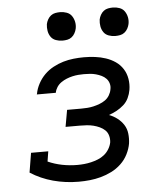

<svg xmlns="http://www.w3.org/2000/svg" viewBox="-53 -778 706 833"><g transform="rotate(-5 300.0 -362.0)"><path d="M257 8Q199 8 145.5 -6.5Q92 -21 47 -50L61 -135H136L129 -91Q158 -78 190.5 -71.5Q223 -65 257 -65Q272 -65 287 -66.5Q302 -68 317 -71.5Q332 -75 347 -81Q362 -87 374.5 -97Q387 -107 395.5 -121Q404 -135 407 -150Q409 -165 405 -179.5Q401 -194 391 -203.5Q381 -213 368 -219Q355 -225 341 -228.5Q327 -232 312 -233Q297 -234 282 -234H220L233 -307H295Q308 -307 321.5 -308Q335 -309 348 -312Q361 -315 374.5 -320Q388 -325 399.5 -333Q411 -341 418.5 -353.5Q426 -366 428 -379Q431 -392 427.5 -404.5Q424 -417 415.5 -426Q407 -435 395.5 -440.5Q384 -446 371.5 -449.5Q359 -453 346 -454Q333 -455 319 -455Q307 -455 294.5 -454Q282 -453 269 -450Q256 -447 243.5 -442Q231 -437 219.5 -429Q208 -421 200.5 -409.5Q193 -398 191 -386L190 -385H108L109 -388Q113 -410 124.5 -431.5Q136 -453 153 -470Q170 -487 191.5 -498.5Q213 -510 235 -516.5Q257 -523 280 -525.5Q303 -528 325 -528Q350 -528 374 -525Q398 -522 420.5 -514.5Q443 -507 462 -494Q481 -481 493.5 -461.5Q506 -442 510 -418Q514 -394 510 -370Q507 -352 499 -335Q491 -318 477 -305.5Q463 -293 446.5 -284Q430 -275 412 -269Q431 -262 447.5 -249.5Q464 -237 475 -220Q486 -203 488.5 -181.5Q491 -160 488 -138Q484 -115 472.5 -92Q461 -69 442 -51Q423 -33 400 -21.5Q377 -10 353 -3.5Q329 3 305 5.5Q281 8 257 8ZM469 -608Q455 -608 441 -613Q427 -618 419 -629.5Q411 -641 408.5 -655.5Q406 -670 408 -685Q410 -695 415.5 -705Q421 -715 429.5 -721.5Q438 -728 448.5 -730Q459 -732 470 -732Q484 -732 498 -727Q512 -722 520 -710.5Q528 -699 531 -684.5Q534 -670 531 -655Q529 -645 523.5 -635Q518 -625 509.5 -618.5Q501 -612 490.5 -610Q480 -608 469 -608ZM239 -608Q225 -608 211 -613Q197 -618 189 -629.5Q181 -641 178.5 -655.5Q176 -670 178 -685Q180 -695 185.5 -705Q191 -715 199.5 -721.5Q208 -728 218.5 -730Q229 -732 240 -732Q254 -732 268 -727Q282 -722 290 -710.5Q298 -699 301 -684.5Q304 -670 301 -655Q299 -645 293.5 -635Q288 -625 279.5 -618.5Q271 -612 260.5 -610Q250 -608 239 -608Z"/></g></svg>

Font: Iosevka HT Extended
Style: Italic
Weight: 400
Width: 7
Italic angle: -9°
Monospace: yes
Designer: Belleve Invis
Foundry: Belleve Invis
Version: Version 32.3.0; ttfautohint (v1.8.4)